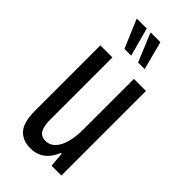

<svg xmlns="http://www.w3.org/2000/svg" viewBox="-233 -779 846 846"><g transform="rotate(45 190.5 -356.0)"><path d="M148 12Q100 12 73 -18Q46 -48 46 -120V-527H121V-139Q121 -122 123.5 -107Q126 -92 131.5 -81Q137 -70 147.5 -64Q158 -58 174 -58Q197 -58 215.5 -75.5Q234 -93 244.5 -128Q255 -163 255 -216V-527H330V0H269L263 -69H258Q246 -40 229.5 -22Q213 -4 192.5 4Q172 12 148 12ZM217 -591 163 -721V-724H223L258 -591ZM132 -591 77 -721 78 -724H138L174 -591Z"/></g></svg>

Font: Archivo ExtraCondensed
Style: Regular
Weight: 400
Width: 2
Designer: Hector Gatti
Foundry: Omnibus-Type
Version: Version 2.001